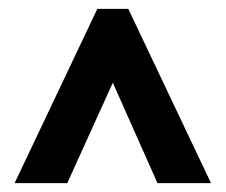

<svg xmlns="http://www.w3.org/2000/svg" viewBox="-20 -827 510 434"><path d="M13 -413 200 -807H270L457 -413H336L235 -640L132 -413Z"/></svg>

Font: Noto Sans Telugu UI ExtraCondensed
Style: Bold
Weight: 700
Width: 2
Designer: Jelle Bosma - Monotype Design Team
Foundry: Monotype Imaging Inc.
Version: Version 2.006